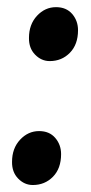

<svg xmlns="http://www.w3.org/2000/svg" viewBox="-20 -520 262 550"><path d="M63 -411.5Q63 -450 86 -474.8Q109 -499.5 140.5 -499.5Q170 -499.5 186.8 -480Q203.5 -460.5 203.5 -433.5Q203.5 -392.5 180.2 -368.8Q157 -345 122.5 -345Q98.5 -345 80.5 -363.5Q62.5 -382 63 -411.5ZM14.5 -56.5Q14.5 -95 37.5 -119.8Q60.5 -144.5 92 -144.5Q121.5 -144.5 138.2 -125Q155 -105.5 155 -78.5Q155 -37.5 131.8 -13.8Q108.5 10 74 10Q50 10 32 -8.5Q14 -27 14.5 -56.5Z"/></svg>

Font: Merriweather 96pt ExtraBold
Style: Italic
Weight: 800
Italic angle: -7.8°
Version: Version 2.101